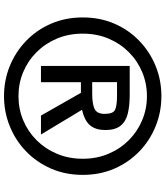

<svg xmlns="http://www.w3.org/2000/svg" viewBox="44 -818 797 924"><g transform="rotate(90 442.0 -355.5)"><path d="M442.1 23.2Q365 23.2 296.7 -4.8Q228.4 -32.8 175.8 -83.6Q123.2 -134.4 93.3 -203.6Q63.4 -272.9 63.4 -355.8Q63.4 -438.7 93.3 -507.8Q123.2 -576.9 175.8 -627.6Q228.4 -678.4 296.7 -706.3Q365 -734.2 442.1 -734.2Q518.8 -734.2 587.5 -706.3Q656.2 -678.4 708.6 -627.6Q761 -576.9 791.1 -507.8Q821.1 -438.7 821.1 -355.8Q821.1 -272.9 791.1 -203.6Q761 -134.4 708.6 -83.6Q656.2 -32.8 587.5 -4.8Q518.8 23.2 442.1 23.2ZM442.1 -46.4Q503.6 -46.4 558.1 -69.1Q612.5 -91.9 654.2 -133.5Q695.8 -175.1 719.6 -231.6Q743.5 -288.2 743.5 -355.8Q743.5 -423.1 719.6 -479.5Q695.8 -535.9 654.2 -577.4Q612.5 -618.8 558.1 -641.7Q503.6 -664.6 442.1 -664.6Q380.9 -664.6 326.5 -641.8Q272.1 -619 230.5 -577.5Q188.9 -535.9 165.1 -479.5Q141.4 -423.1 141.4 -355.8Q141.4 -288.2 165.1 -231.6Q188.9 -175.1 230.5 -133.5Q272.1 -91.9 326.5 -69.1Q380.9 -46.4 442.1 -46.4ZM296.7 -154.6V-581.7H437.2Q488.8 -581.7 526.5 -572.4Q564.2 -563.1 584.7 -537.6Q605.3 -512.1 605.3 -464Q605.3 -419.2 583.7 -392.2Q562.1 -365.1 507.9 -352.1L626.9 -154.6H535.8L426.3 -346.9H375V-154.6ZM374.9 -401.2H429Q480.6 -401.2 504.1 -412.9Q527.5 -424.7 527.5 -460.9Q527.5 -501.6 508.1 -511.1Q488.6 -520.7 439.8 -520.7H374.9Z"/></g></svg>

Font: Comme
Style: Regular
Weight: 400
Designer: Vernon Adams
Foundry: Vernon Adams
Version: Version 1.000;gftools[0.9.27]